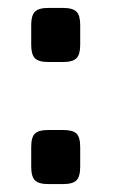

<svg xmlns="http://www.w3.org/2000/svg" viewBox="-20 -466 291 486"><path d="M103 -446H139Q164 -446 173.5 -436.5Q183 -427 183 -403V-352Q183 -328 173.5 -318.5Q164 -309 139 -309H103Q78 -309 68.5 -318.5Q59 -328 59 -352V-403Q59 -427 68.5 -436.5Q78 -446 103 -446ZM103 -137H139Q164 -137 173.5 -128Q183 -119 183 -94V-44Q183 -19 173.5 -9.5Q164 0 139 0H103Q78 0 68.5 -9.5Q59 -19 59 -44V-94Q59 -119 68.5 -128Q78 -137 103 -137Z"/></svg>

Font: Exo 2.0 Semi Bold
Style: Regular
Weight: 600
Designer: Natanael Gama
Version: Version 1.001;PS 001.001;hotconv 1.0.70;makeotf.lib2.5.58329